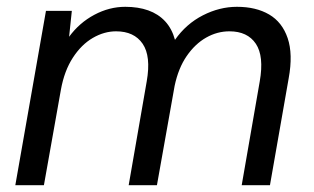

<svg xmlns="http://www.w3.org/2000/svg" viewBox="-20 -544 922 564"><path d="M25 0 115 -512H191L183 -436Q213 -477 257 -500.5Q301 -524 348 -524Q386 -524 415.5 -513.5Q445 -503 465 -481.5Q485 -460 494 -427Q527 -474 576 -499Q625 -524 676 -524Q732 -524 770.5 -501.5Q809 -479 825 -432Q841 -385 828 -314L773 0H690L743 -305Q756 -379 731.5 -415.5Q707 -452 654 -452Q618 -452 585.5 -433.5Q553 -415 528.5 -379.5Q504 -344 493 -292L441 0H358L411 -305Q424 -379 399 -415.5Q374 -452 321 -452Q286 -452 252.5 -432.5Q219 -413 194 -374.5Q169 -336 159 -281L109 0Z"/></svg>

Font: DM Sans 12pt
Style: Italic
Weight: 400
Italic angle: -10°
Version: Version 4.004;gftools[0.9.30]